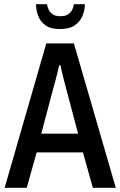

<svg xmlns="http://www.w3.org/2000/svg" viewBox="-20 -892 572 912"><path d="M2 0 200 -686H331L530 0H421L374 -168H154L107 0ZM176 -257H351L294 -472Q292 -480 288.5 -493Q285 -506 281 -522Q277 -538 273.5 -553.5Q270 -569 267 -582H261Q258 -566 252.5 -545Q247 -524 242 -504.5Q237 -485 233 -472ZM264 -754Q220 -754 195.5 -772Q171 -790 161 -817.5Q151 -845 151 -872H203Q205 -861 210.5 -847.5Q216 -834 229.5 -824.5Q243 -815 266 -815Q291 -815 304.5 -824.5Q318 -834 324 -848Q330 -862 331 -872H383Q383 -845 372 -817.5Q361 -790 335.5 -772Q310 -754 264 -754Z"/></svg>

Font: Archivo Condensed Medium
Style: Regular
Weight: 500
Width: 3
Designer: Hector Gatti
Foundry: Omnibus-Type
Version: Version 2.001